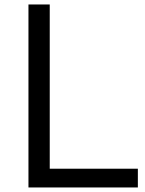

<svg xmlns="http://www.w3.org/2000/svg" viewBox="-20 -805 640 850"><path d="M106 -785.2H200.2V-58.1H590.3V24.9H106Z"/></svg>

Font: FORM UDPGothic
Style: Regular
Weight: 400
Foundry: Pronama LLC
Version: Version 1.05101